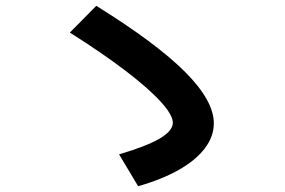

<svg xmlns="http://www.w3.org/2000/svg" viewBox="-20 -687 978 659"><path d="M573.2 -265.6Q573.2 -292.5 531 -338.6Q488.8 -384.8 409.2 -445.3Q329.6 -505.9 219.7 -575.2L310.5 -667Q517.1 -538.6 615.5 -439.9Q713.9 -341.3 713.9 -263.7Q713.9 -218.8 683.1 -178Q652.3 -137.2 593.8 -104Q535.2 -70.8 454.1 -47.9L388.7 -157.2Q484.4 -185.5 528.8 -211.9Q573.2 -238.3 573.2 -265.6Z"/></svg>

Font: Pretendard JP
Style: Bold
Weight: 700
Designer: Base glyphs from Inter by Rasmus Andersson; Hangeul glyphs from Noto Sans CJK(Source Han Sans) by Jang Soo-young and Kan
Foundry: Kil Hyung-jin
Version: Version 1.309